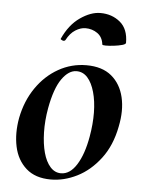

<svg xmlns="http://www.w3.org/2000/svg" viewBox="-47 -625 502 678"><g transform="rotate(5 204.0 -286.5)"><path d="M158 14Q103 14 70.5 -15Q38 -44 28 -91Q18 -138 28 -193Q40 -254 72 -300.5Q104 -347 150 -373Q196 -399 249 -399Q305 -399 338 -371.5Q371 -344 382 -297.5Q393 -251 381 -193Q368 -125 332.5 -78.5Q297 -32 251 -9Q205 14 158 14ZM192 -11Q224 -11 247.5 -48.5Q271 -86 282 -149Q290 -194 289.5 -234.5Q289 -275 280 -307Q271 -339 255 -357Q239 -375 216 -375Q188 -375 164 -341Q140 -307 127 -236Q119 -191 120 -150Q121 -109 129.5 -78Q138 -47 154 -29Q170 -11 192 -11ZM298 -477Q295 -503 276.5 -516Q258 -529 234 -529Q217 -529 198.5 -517.5Q180 -506 167 -481Q163 -476 156 -479Q149 -482 150 -484Q173 -535 210.5 -561Q248 -587 282 -587Q323 -587 352 -563Q381 -539 381 -490Q381 -485 368.5 -481.5Q356 -478 339.5 -476Q323 -474 310.5 -474Q298 -474 298 -477Z"/></g></svg>

Font: Cormorant Light
Style: Italic
Weight: 300
Italic angle: -10°
Designer: Christian Thalmann (Catharsis Fonts)
Foundry: Catharsis Fonts
Version: Version 4.000